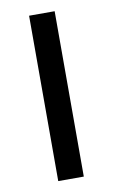

<svg xmlns="http://www.w3.org/2000/svg" viewBox="-68 -669 361 614"><g transform="rotate(-10 112.5 -361.5)"><path d="M154 -93V-630H71V-93Z"/></g></svg>

Font: Noto Sans Kannada UI Condensed
Style: Regular
Weight: 400
Width: 3
Designer: Jelle Bosma - Monotype Design Team
Foundry: Monotype Imaging Inc.
Version: Version 2.005